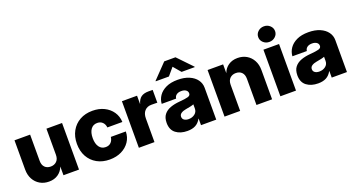

<svg xmlns="http://www.w3.org/2000/svg" viewBox="-49 -1369 3681 1997"><g transform="rotate(-20 1792.0 -371.0)"><path d="M399.4 -227.1V-515.6H572.3V0H400.4V-94.7H399.4Q381.3 -46.4 339.6 -17.6Q297.9 11.2 238.8 11.2Q182.6 11.2 139.2 -14.2Q95.7 -39.6 70.8 -85.2Q45.9 -130.9 45.9 -191.4V-515.6H218.8V-224.6Q218.8 -179.7 242.9 -154.8Q267.1 -129.9 308.1 -129.9Q347.7 -129.9 373.5 -154.8Q399.4 -179.7 399.4 -227.1Z M911.1 11.7Q831.1 11.7 770.5 -22.2Q710 -56.2 676.5 -116.7Q643.1 -177.2 643.1 -257.8Q643.1 -337.9 676.8 -398.7Q710.4 -459.5 770.8 -493.4Q831.1 -527.3 911.1 -527.3Q983.4 -527.3 1039.6 -499.8Q1095.7 -472.2 1129.2 -423.6Q1162.6 -375 1165.5 -311H999.5Q995.6 -347.7 973.1 -369.4Q950.7 -391.1 914.6 -391.1Q868.7 -391.1 843.3 -355.5Q817.9 -319.8 817.9 -257.8Q817.9 -195.8 843.5 -160.2Q869.1 -124.5 914.6 -124.5Q951.2 -124.5 973.1 -146.5Q995.1 -168.5 999.5 -206.1H1165.5Q1164.6 -142.6 1131.6 -93.5Q1098.6 -44.4 1041.7 -16.4Q984.9 11.7 911.1 11.7Z M1234.9 0V-515.6H1402.3V-424.3H1403.3Q1417.5 -474.1 1447.5 -495.6Q1477.5 -517.1 1529.8 -517.1Q1543 -517.1 1554.2 -516.8Q1565.4 -516.6 1575.7 -516.6V-375Q1566.9 -375.5 1546.9 -375.7Q1526.9 -376 1508.8 -376Q1463.4 -376 1435.5 -345.7Q1407.7 -315.4 1407.7 -261.2V0Z M1771.5 8.8Q1693.8 8.8 1644.3 -29.1Q1594.7 -66.9 1594.7 -143.6Q1594.7 -201.7 1621.8 -235.6Q1648.9 -269.5 1694.3 -285.9Q1739.7 -302.2 1794.4 -306.6Q1863.8 -312 1892.1 -320.6Q1920.4 -329.1 1920.4 -352.1V-354.5Q1920.4 -376.5 1901.6 -390.1Q1882.8 -403.8 1850.6 -403.8Q1816.9 -403.8 1796.9 -388.9Q1776.9 -374 1773.9 -348.1H1614.3Q1617.2 -396.5 1645 -437Q1672.9 -477.5 1725.1 -502.2Q1777.3 -526.9 1854 -526.9Q1927.7 -526.9 1981 -503.9Q2034.2 -481 2062.7 -441.7Q2091.3 -402.3 2091.3 -354V0H1922.9V-72.3H1920.9Q1897.5 -29.8 1861.3 -10.5Q1825.2 8.8 1771.5 8.8ZM1824.7 -103Q1864.7 -103 1893.3 -125.2Q1921.9 -147.5 1921.9 -185.1V-231Q1908.2 -225.1 1885.7 -220.2Q1863.3 -215.3 1832.5 -210Q1799.8 -204.6 1778.8 -190.7Q1757.8 -176.8 1757.8 -152.3Q1757.8 -128.9 1776.4 -116Q1794.9 -103 1824.7 -103ZM1922.4 -589.8 1852.1 -672.4 1782.2 -589.8H1636.2V-594.7L1790 -754.4H1914.6L2067.9 -594.7V-589.8Z M2356 -288.6V0H2183.1V-515.6H2355V-418L2356 -420.9Q2374 -469.2 2415.8 -498Q2457.5 -526.9 2516.6 -526.9Q2573.2 -526.9 2616.5 -501.5Q2659.7 -476.1 2684.6 -430.4Q2709.5 -384.8 2709.5 -324.2V0H2536.6V-291Q2536.6 -335.9 2512.5 -360.8Q2488.3 -385.7 2447.3 -385.7Q2407.7 -385.7 2381.8 -360.8Q2356 -335.9 2356 -288.6Z M2801.3 0V-515.6H2974.1V0ZM2888.2 -570.3Q2849.1 -570.3 2822 -595.5Q2794.9 -620.6 2794.9 -656.2Q2794.9 -692.4 2822 -717.5Q2849.1 -742.7 2888.2 -742.7Q2926.8 -742.7 2954.1 -717.5Q2981.4 -692.4 2981.4 -656.2Q2981.4 -620.6 2954.1 -595.5Q2926.8 -570.3 2888.2 -570.3Z M3218.3 8.8Q3140.6 8.8 3091.1 -29.1Q3041.5 -66.9 3041.5 -143.6Q3041.5 -201.7 3068.6 -235.6Q3095.7 -269.5 3141.1 -285.9Q3186.5 -302.2 3241.2 -306.6Q3310.5 -312 3338.9 -320.6Q3367.2 -329.1 3367.2 -352.1V-354.5Q3367.2 -376.5 3348.4 -390.1Q3329.6 -403.8 3297.4 -403.8Q3263.7 -403.8 3243.7 -388.9Q3223.6 -374 3220.7 -348.1H3061Q3064 -396.5 3091.8 -437Q3119.6 -477.5 3171.9 -502.2Q3224.1 -526.9 3300.8 -526.9Q3374.5 -526.9 3427.7 -503.9Q3481 -481 3509.5 -441.7Q3538.1 -402.3 3538.1 -354V0H3369.6V-72.3H3367.7Q3344.2 -29.8 3308.1 -10.5Q3272 8.8 3218.3 8.8ZM3271.5 -103Q3311.5 -103 3340.1 -125.2Q3368.7 -147.5 3368.7 -185.1V-231Q3355 -225.1 3332.5 -220.2Q3310.1 -215.3 3279.3 -210Q3246.6 -204.6 3225.6 -190.7Q3204.6 -176.8 3204.6 -152.3Q3204.6 -128.9 3223.1 -116Q3241.7 -103 3271.5 -103Z"/></g></svg>

Font: Inter Display Extra Bold
Style: Regular
Weight: 800
Designer: Rasmus Andersson
Foundry: rsms
Version: Version 4.000;git-4fc901f